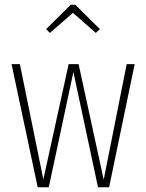

<svg xmlns="http://www.w3.org/2000/svg" viewBox="-20 -791 618 811"><path d="M190.9 -651.9 174.8 -668 278.8 -771H297.9L401.9 -668L384.8 -651.9L288.1 -736.8ZM548.8 -520 440.9 0H394L290 -486.8L186 0H139.2L28.8 -520H64L163.1 -33.2L270 -520H312L418 -32.2L515.1 -520Z"/></svg>

Font: Fira Sans Compressed UltraLight
Style: Regular
Weight: 200
Width: 1
Designer: Carrois Corporate & Edenspiekermann AG
Foundry: Carrois Corporate GbR & Edenspiekermann AG
Version: Version 4.203;PS 004.203;hotconv 1.0.88;makeotf.lib2.5.64775